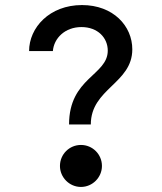

<svg xmlns="http://www.w3.org/2000/svg" viewBox="-20 -730 640 759"><path d="M253 -238H339C339 -380 503 -400 503 -535C503 -627 428 -710 304 -710C176 -710 95 -621 95 -528H189C193 -579 237 -623 302 -623C367 -623 406 -580 406 -530C406 -432 253 -423 253 -238ZM217 -74C217 -29 254 9 300 9C346 9 383 -29 383 -74C383 -120 346 -157 300 -157C254 -157 217 -120 217 -74Z"/></svg>

Font: CommitMono
Style: 500Regular
Weight: 500
Monospace: yes
Designer: Eigil Nikolajsen
Foundry: Eigil Nikolajsen
Version: Version 1.143